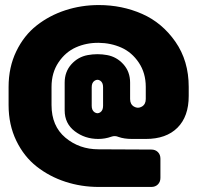

<svg xmlns="http://www.w3.org/2000/svg" viewBox="-20 -730 781 760"><path d="M503 -180Q471 -180 449 -188Q435 -194 421 -189Q396 -180 369 -180Q316 -180 276 -210.5Q236 -241 236 -293V-403Q236 -446 262.5 -475.5Q289 -505 327.5 -512Q366 -519 404 -512Q442 -505 468.5 -475.5Q495 -446 495 -403V-338Q495 -317 510.5 -308Q526 -299 541.5 -308Q557 -317 557 -338V-386Q557 -441 529.5 -482Q502 -523 460.5 -541.5Q419 -560 370.5 -560.5Q322 -561 280.5 -542.5Q239 -524 211.5 -483Q184 -442 184 -386V-314Q184 -231 239 -185Q294 -139 370 -139L579 -138Q595 -138 605 -128Q615 -118 615 -102V-26Q615 -10 605 0Q595 10 579 10H371Q302 10 239 -10.5Q176 -31 125.5 -70.5Q75 -110 44.5 -173Q14 -236 14 -314V-386Q14 -464 44.5 -527Q75 -590 125.5 -629.5Q176 -669 239 -689.5Q302 -710 371 -710Q463 -710 542.5 -675Q622 -640 674.5 -564.5Q727 -489 727 -386V-350Q727 -269 682.5 -224.5Q638 -180 557 -180ZM343 -311Q343 -293 354.5 -285.5Q366 -278 377 -285.5Q388 -293 388 -311V-385Q388 -403 377 -410.5Q366 -418 354.5 -410.5Q343 -403 343 -385Z"/></svg>

Font: LT Crewmate
Style: Regular
Weight: 400
Designer: Daniel Lyons
Foundry: LyonsType
Version: Version 1.001;FEAKit 1.0